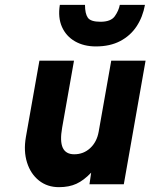

<svg xmlns="http://www.w3.org/2000/svg" viewBox="-20 -762 622 794"><path d="M224 12Q175.5 12 141 -15.5Q106.5 -43 91.8 -90Q77 -137 87 -195L143 -511H286L237 -234Q227 -178 239.5 -151Q252 -124 287 -124Q325.5 -124 353 -149.5Q380.5 -175 388 -217L440 -511H582L492 0H350L357 -48Q326.5 -16 296 -2Q265.5 12 224 12ZM376.5 -570Q327 -570 290.2 -591Q253.5 -612 236.2 -650.8Q219 -689.5 227.5 -742H331.5Q331.5 -705.5 343.2 -688.8Q355 -672 395.5 -672Q438.5 -672 454.8 -695Q471 -718 475.5 -742H579.5Q570.5 -692 545 -653.2Q519.5 -614.5 477.2 -592.2Q435 -570 376.5 -570Z"/></svg>

Font: Overpass Black
Style: Italic
Weight: 900
Italic angle: -10°
Designer: Delve Withrington, Dave Bailey, Thomas Jockin
Foundry: Delve Fonts LLC
Version: Version 4.000